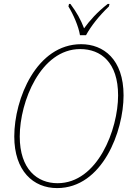

<svg xmlns="http://www.w3.org/2000/svg" viewBox="-20 -951 666 982"><path d="M389 -771H420C446 -818 484 -867 537 -918L540 -931H531C476 -888 439 -846 410 -806C393 -851 372 -888 340 -931H333L330 -918C355 -877 382 -816 389 -771ZM272 11C504 11 612 -280 612 -463C612 -648 509 -725 395 -725C167 -725 53 -446 53 -253C53 -77 150 11 272 11ZM274 -14C171 -14 81 -85 81 -253C81 -431 188 -700 390 -700C496 -700 584 -632 584 -463C584 -290 480 -14 274 -14Z"/></svg>

Font: Noto Serif SemiCondensed Thin
Style: Italic
Weight: 100
Width: 4
Italic angle: -12°
Designer: Monotype Design Team
Foundry: Monotype Imaging Inc.
Version: Version 2.013